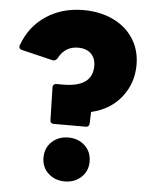

<svg xmlns="http://www.w3.org/2000/svg" viewBox="-57 -836 751 937"><g transform="rotate(5 318.5 -367.5)"><path d="M200 -240 196 -399Q196 -407 200.5 -412Q205 -417 213 -417H246Q390 -417 390 -521Q390 -559 367 -581Q344 -603 304 -603Q239 -603 208 -542Q198 -528 185 -531L31 -568Q23 -570 19.5 -576Q16 -582 19 -590Q53 -684 131.5 -736Q210 -788 314 -788Q396 -788 460 -757.5Q524 -727 559.5 -671.5Q595 -616 595 -544Q595 -454 541.5 -386Q488 -318 394 -296L392 -240Q392 -232 387.5 -227Q383 -222 375 -222H217Q200 -222 200 -240ZM295 -162Q343 -162 375.5 -132Q408 -102 408 -54Q408 -7 375.5 23Q343 53 295 53Q247 53 214.5 23Q182 -7 182 -54Q182 -102 214.5 -132Q247 -162 295 -162Z"/></g></svg>

Font: LINE Seed JP_TTF ExtraBold
Style: Regular
Weight: 800
Designer: LY Corporation & Fontrix & Fontworks
Version: Version 1.015